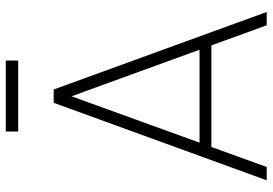

<svg xmlns="http://www.w3.org/2000/svg" viewBox="-156 -766 922 649"><g transform="rotate(-90 304.5 -441.0)"><path d="M185 -840V-882H425V-840ZM20 0 282 -720H327L589 0H544L289 -701H319L65 0ZM120 -187V-227H488V-187Z"/></g></svg>

Font: Manrope
Style: Regular
Weight: 400
Designer: Mikhail Sharanda
Foundry: Mikhail Sharanda
Version: Version 4.503